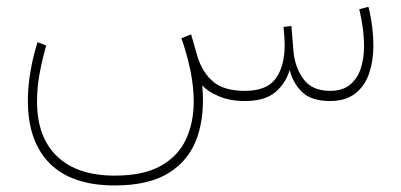

<svg xmlns="http://www.w3.org/2000/svg" viewBox="-20 -301 1194 572"><path d="M709 0Q665.5 0 631.6 -14.4Q597.7 -28.8 582.5 -46.9Q590.8 41 567.4 108.4Q543.9 175.8 483.9 213.6Q423.8 251.5 321.8 251.5Q194.3 251.5 128.7 186.3Q63 121.1 63 -1.5Q63 -43 70.6 -87.4Q78.1 -131.8 91.8 -175.3L117.7 -165.5Q106 -125 98.1 -82.5Q90.3 -40 90.3 1.5Q90.3 107.4 150.1 164.8Q210 222.2 321.8 222.2Q407.7 222.2 459.2 193.1Q510.7 164.1 533.9 114.3Q557.1 64.5 557.1 1.5Q557.1 -42 547.4 -90.1Q537.6 -138.2 520.5 -187L549.3 -198.7L568.4 -132.3Q583 -85 615.2 -57.6Q647.5 -30.3 709.5 -30.3Q774.9 -30.3 801.5 -67.1Q828.1 -104 828.1 -167.5Q828.1 -178.2 827.1 -192.4Q826.2 -206.5 824.7 -220.7L848.1 -223.6L854 -152.3Q857.4 -103 883.1 -66.7Q908.7 -30.3 963.4 -30.3Q1000.5 -30.3 1022.7 -48.6Q1044.9 -66.9 1054.7 -96.9Q1064.5 -127 1064.5 -161.6Q1064.5 -190.4 1060.5 -219.5Q1056.6 -248.5 1050.3 -273.4L1077.6 -280.8Q1092.3 -222.2 1092.3 -162.6Q1092.3 -119.6 1079.8 -82.8Q1067.4 -45.9 1039.3 -23.2Q1011.2 -0.5 964.4 0Q905.8 0 878.4 -28.3Q851.1 -56.6 843.3 -92.8Q830.6 -51.8 799.6 -25.9Q768.6 0 709 0Z"/></svg>

Font: Vazirmatn FD Thin
Style: Regular
Weight: 100
Designer: Saber Rastikerdar
Foundry: Saber Rastikerdar
Version: Version 33.003